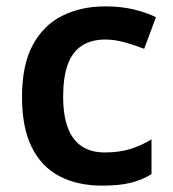

<svg xmlns="http://www.w3.org/2000/svg" viewBox="-20 -572 541 602"><path d="M300 10Q223 10 166.5 -19.5Q110 -49 79.5 -110.5Q49 -172 49 -268Q49 -368 82.5 -430.5Q116 -493 175 -522.5Q234 -552 310 -552Q361 -552 401 -542Q441 -532 469 -518L432 -419Q401 -431 370 -439.5Q339 -448 310 -448Q265 -448 235.5 -428Q206 -408 192 -368.5Q178 -329 178 -269Q178 -211 192.5 -172Q207 -133 236 -113.5Q265 -94 308 -94Q354 -94 389 -105Q424 -116 455 -135V-26Q424 -7 388.5 1.5Q353 10 300 10Z"/></svg>

Font: Noto Sans Thai SemiBold
Style: Regular
Weight: 600
Version: Version 2.001